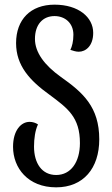

<svg xmlns="http://www.w3.org/2000/svg" viewBox="-20 -792 481 824"><path d="M221 12C338 12 406 -70 406 -194C406 -333 336 -395 241 -462C171 -512 130 -567 130 -625C130 -687 164 -723 214 -723C259 -723 295 -693 295 -643C295 -614 289 -592 282 -578C294 -574 306 -570 318 -570C348 -570 380 -595 380 -651C380 -718 317 -772 214 -772C111 -772 49 -708 49 -607C49 -510 108 -446 193 -385C271 -327 323 -289 323 -178C323 -96 284 -41 221 -41C160 -41 126 -91 126 -163C126 -197 131 -233 143 -258C133 -265 120 -269 107 -269C70 -269 36 -232 36 -162C36 -71 100 12 221 12Z"/></svg>

Font: Noto Serif Georgian ExtraCondensed Medium
Style: Regular
Weight: 500
Width: 2
Designer: Monotype Design Team, Akaki Razmadze
Foundry: Google LLC
Version: Version 2.003